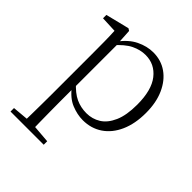

<svg xmlns="http://www.w3.org/2000/svg" viewBox="-213 -656 1051 1051"><g transform="rotate(45 312.0 -131.0)"><path d="M42 260V233L154 223H175L299 233V260ZM132 260Q133 229 133.5 189.5Q134 150 134.5 108.5Q135 67 135 32V-278Q135 -330 134.5 -374Q134 -418 132 -455L39 -459V-485L176 -519L189 -511L194 -425L196 -420V-80L195 -71V32Q195 66 195.5 107.5Q196 149 196.5 189Q197 229 198 260ZM355 14Q312 14 266.5 -4.5Q221 -23 182 -75H169L181 -108Q222 -62 260 -44.5Q298 -27 342 -27Q387 -27 424 -50Q461 -73 483.5 -124Q506 -175 506 -257Q506 -369 461.5 -425.5Q417 -482 346 -482Q306 -482 265.5 -462.5Q225 -443 178 -389L169 -420H181Q221 -475 269.5 -498.5Q318 -522 366 -522Q427 -522 473 -489.5Q519 -457 545.5 -398Q572 -339 572 -259Q572 -175 544.5 -113.5Q517 -52 468 -19Q419 14 355 14Z"/></g></svg>

Font: Noto Serif KR
Style: Regular
Weight: 200
Designer: Ryoko NISHIZUKA 西塚涼子 (kana & ideographs); Frank Grießhammer (Latin, Greek & Cyrillic); Wenlong ZHANG 张文龙 (bopomofo); San
Foundry: Adobe
Version: Version 2.001;hotconv 1.1.0;makeotfexe 2.6.0